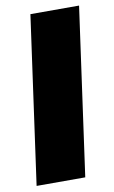

<svg xmlns="http://www.w3.org/2000/svg" viewBox="-81 -740 468 785"><g transform="rotate(-10 152.5 -348.0)"><path d="M305 -696 208 0H6L103 -696Z"/></g></svg>

Font: Fira Sans Black
Style: Italic
Weight: 900
Italic angle: -8°
Designer: Carrois Corporate & Edenspiekermann AG
Foundry: Carrois Corporate GbR & Edenspiekermann AG
Version: Version 4.203